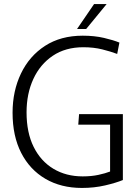

<svg xmlns="http://www.w3.org/2000/svg" viewBox="-20 -916 682 947"><path d="M384 11Q281 11 204 -34Q127 -79 84.5 -162Q42 -245 42 -360Q42 -467 83.5 -553.5Q125 -640 202.5 -690Q280 -740 388 -740Q446 -740 493 -729Q540 -718 569 -706L558 -650Q526 -662 484 -672.5Q442 -683 391 -683Q303 -683 240.5 -641Q178 -599 144.5 -526.5Q111 -454 111 -362Q111 -262 146 -191.5Q181 -121 243.5 -83.5Q306 -46 388 -46Q431 -46 465.5 -53.5Q500 -61 523 -70V-301H366L370 -353H586V-28Q552 -14 498.5 -1.5Q445 11 384 11ZM360 -773 444 -896H506L405 -773Z"/></svg>

Font: Murecho Light
Style: Regular
Weight: 300
Designer: Neil Summerour
Foundry: Positype
Version: Version 1.010; ttfautohint (v1.8.3)